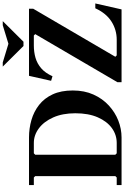

<svg xmlns="http://www.w3.org/2000/svg" viewBox="225 -1125 900 1390"><g transform="rotate(-90 675.0 -430.0)"><path d="M375 -670Q440 -670 501 -652.5Q562 -635 610.5 -597Q659 -559 687 -498.5Q715 -438 715 -353Q715 -269 685.5 -203.5Q656 -138 606.5 -92.5Q557 -47 497 -23.5Q437 0 375 0H30V-35H85L95 -45V-625L85 -635H30V-670ZM335 -35Q394 -35 442.5 -70Q491 -105 520.5 -172Q550 -239 550 -335Q550 -427 520 -494.5Q490 -562 441 -598.5Q392 -635 335 -635H260L250 -625V-45L260 -35ZM775 0V-30L1123 -625L1113 -635H1041Q993 -635 951.5 -623Q910 -611 876 -582Q842 -553 818 -500L785 -510L821 -670H1307V-640L959 -45L969 -35H1082Q1154 -35 1214 -73Q1274 -111 1310 -190H1345L1302 0ZM1037 -710 888 -860H918L1053 -819L1187 -860H1217L1068 -710Z"/></g></svg>

Font: Brygada 1918
Style: Regular
Weight: 400
Designer: Mateusz Machalski | Borys Kosmynka | Przemek Hoffer
Foundry: NIEPODLEGLA 2018
Version: Version 3.006